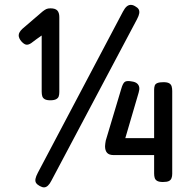

<svg xmlns="http://www.w3.org/2000/svg" viewBox="-20 -754 812 806"><path d="M147 27Q136 21 131.5 14Q127 7 129 -3.5Q131 -14 139 -29L496 -705Q504 -720 511.5 -726.5Q519 -733 528 -733.5Q537 -734 547 -728Q558 -722 562 -715Q566 -708 564.5 -698Q563 -688 555 -673L196 4Q189 18 181.5 25Q174 32 166 32.5Q158 33 147 27ZM664 10Q648 10 640 5.5Q632 1 629.5 -7Q627 -15 627 -26V-103H457Q438 -103 429.5 -112.5Q421 -122 421 -140Q421 -146 422 -151.5Q423 -157 424 -164L489 -381Q496 -406 505 -411Q514 -416 534 -412Q548 -410 555.5 -403.5Q563 -397 564.5 -387.5Q566 -378 562 -365L506 -174H627V-377Q627 -387 629.5 -394.5Q632 -402 641 -405.5Q650 -409 666 -409Q682 -409 690 -404.5Q698 -400 700.5 -391.5Q703 -383 703 -372V-24Q703 -14 700 -6Q697 2 689 6Q681 10 664 10ZM191 -333Q176 -333 168 -337.5Q160 -342 157.5 -350Q155 -358 155 -369V-605Q144 -597 133 -589.5Q122 -582 111 -573Q99 -565 90 -566.5Q81 -568 70 -580Q58 -594 58.5 -606.5Q59 -619 74 -633L159 -706Q168 -713 174.5 -716Q181 -719 192 -719Q212 -719 220.5 -710Q229 -701 229 -682V-368Q229 -357 226.5 -349.5Q224 -342 215.5 -337.5Q207 -333 191 -333Z"/></svg>

Font: Fredoka Light
Style: Regular
Weight: 400
Version: Version 2.001